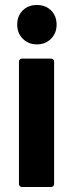

<svg xmlns="http://www.w3.org/2000/svg" viewBox="-20 -750 295 770"><path d="M49 -651Q49 -686 71 -708Q93 -730 128 -730Q163 -730 185 -708Q207 -686 207 -651Q207 -617 184.5 -594.5Q162 -572 128 -572Q94 -572 71.5 -594.5Q49 -617 49 -651ZM56 -12V-503Q56 -508 59.5 -511.5Q63 -515 68 -515H185Q190 -515 193.5 -511.5Q197 -508 197 -503V-12Q197 -7 193.5 -3.5Q190 0 185 0H68Q63 0 59.5 -3.5Q56 -7 56 -12Z"/></svg>

Font: UMi
Style: Bold
Weight: 700
Designer: Peter Middis
Foundry: We Are UMi
Version: Version 1.0